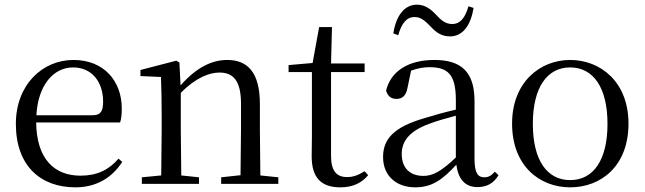

<svg xmlns="http://www.w3.org/2000/svg" viewBox="-20 -788 2763 823"><path d="M303 15C393 15 460 -26 504 -94L488 -108C447 -60 396 -35 325 -35C215 -35 137 -104 135 -263H495C500 -279 502 -299 502 -323C502 -441 425 -531 295 -531C162 -531 48 -425 48 -257C48 -76 155 15 303 15ZM136 -294C143 -424 210 -499 293 -499C374 -499 422 -437 422 -352C422 -312 412 -294 377 -294Z M1010 0H1173V-28L1096 -36L1094 -229V-342C1094 -477 1042 -531 954 -531C888 -531 822 -499 754 -422L749 -520L736 -528L582 -488V-462L670 -458C672 -408 673 -358 673 -289V-229L671 -36L588 -28V0H833V-28L757 -36L755 -229V-390C821 -457 879 -477 921 -477C979 -477 1013 -443 1013 -344V-229L1011 -37L928 -28V0Z M1439 15C1491 15 1530 -3 1558 -37L1543 -54C1516 -38 1497 -29 1467 -29C1423 -29 1399 -56 1399 -118V-479H1543V-516H1399L1403 -672H1348L1320 -518L1217 -509V-479H1317V-207C1317 -171 1316 -150 1316 -118C1316 -28 1355 15 1439 15Z M1666 -645 1687 -637C1701 -687 1722 -715 1757 -715C1788 -715 1806 -694 1829 -671C1849 -650 1872 -632 1909 -632C1964 -632 1998 -680 2010 -754L1988 -761C1974 -712 1953 -685 1918 -685C1889 -685 1869 -703 1847 -727C1826 -749 1802 -768 1767 -768C1712 -768 1677 -718 1666 -645ZM2027 14C2066 14 2096 -2 2117 -37L2101 -52C2085 -34 2073 -28 2056 -28C2029 -28 2014 -45 2014 -108V-355C2014 -479 1958 -531 1842 -531C1729 -531 1655 -482 1635 -400C1641 -377 1656 -364 1679 -364C1704 -364 1721 -377 1727 -413L1742 -485C1769 -495 1794 -500 1820 -500C1899 -500 1934 -470 1934 -359V-318C1890 -308 1843 -295 1801 -282C1669 -244 1622 -193 1622 -115C1622 -32 1681 15 1760 15C1832 15 1877 -18 1936 -82C1944 -22 1972 14 2027 14ZM1934 -113C1871 -53 1835 -34 1795 -34C1739 -34 1702 -66 1702 -128C1702 -183 1735 -226 1819 -257C1853 -270 1893 -281 1934 -292Z M2424 15C2557 15 2674 -77 2674 -258C2674 -438 2553 -531 2424 -531C2296 -531 2175 -437 2175 -258C2175 -78 2292 15 2424 15ZM2424 -16C2325 -16 2264 -101 2264 -257C2264 -413 2325 -499 2424 -499C2523 -499 2584 -413 2584 -257C2584 -101 2523 -16 2424 -16Z"/></svg>

Font: Noto Serif CJK KR
Style: Regular
Weight: 400
Designer: Ryoko NISHIZUKA 西塚涼子 (kana & ideographs); Frank Grießhammer (Latin, Greek & Cyrillic); Wenlong ZHANG 张文龙 (bopomofo); San
Foundry: Adobe
Version: Version 2.001;hotconv 1.1.0;makeotfexe 2.6.0